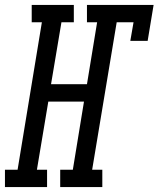

<svg xmlns="http://www.w3.org/2000/svg" viewBox="-67 -755 640 775"><path d="M-47 0V-70H4L102 -665H61V-735H231V-665H181L139 -415H284L325 -665H284V-735H553L529 -590H459L472 -665H404L305 -70H346V0H176V-70H227L272 -345H128L82 -70H123V0Z"/></svg>

Font: Iosevka Slab Oblique
Style: Regular
Weight: 400
Italic angle: -9°
Monospace: yes
Designer: Belleve Invis
Foundry: Belleve Invis
Version: Version 11.1.1; ttfautohint (v1.8.3)